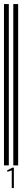

<svg xmlns="http://www.w3.org/2000/svg" viewBox="-21 -832 122 966"><path d="M-1 0V-811.5H23.4V0ZM45.9 0V-811.5H70.3V0ZM38.1 25.4 16.6 32.2 14.6 25.4 41 11.7H48.8V114.3H38.1Z"/></svg>

Font: Libre Barcode EAN13 Text
Style: Regular
Weight: 400
Version: Version 1.008; ttfautohint (v1.8.3)